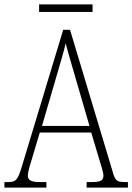

<svg xmlns="http://www.w3.org/2000/svg" viewBox="-22 -849 599 869"><path d="M155 -795H397V-829H155ZM-2 0H188V-25H159C115 -25 104 -35 104 -55C104 -72 117 -113 124 -135L158 -249H391L428 -125C435 -103 446 -69 446 -55C446 -34 437 -25 394 -25H370V0H557V-25H546C509 -25 500 -30 490 -65L295 -714H264L78 -99C59 -35 51 -25 15 -25H-2ZM168 -279 234 -505C249 -559 268 -618 275 -653C285 -616 301 -560 321 -492L383 -279Z"/></svg>

Font: Noto Serif Thai Condensed ExtraLight
Style: Regular
Weight: 200
Width: 3
Designer: Monotype Design Team
Foundry: Monotype Imaging Inc.
Version: Version 2.002